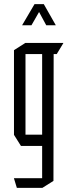

<svg xmlns="http://www.w3.org/2000/svg" viewBox="-20 -713 336 934"><path d="M104 -450V-504H288V-503L256 -450ZM62 201 48 155V154H185V201ZM82 -3 48 -57V-58H185V-3ZM48 -58V-469L103 -504H104V-58ZM185 201V-450H241L240 167L186 201ZM205 -590 152 -688 193 -693 251 -591V-590ZM88 -590V-591L148 -693H192L133 -590Z"/></svg>

Font: Foldit Thin Light
Style: Regular
Weight: 300
Version: Version 1.003